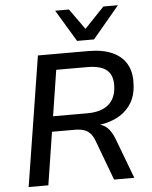

<svg xmlns="http://www.w3.org/2000/svg" viewBox="-61 -988 822 1039"><g transform="rotate(-5 350.0 -469.0)"><path d="M52 0 164 -705H437Q516 -705 568 -681.5Q620 -658 645 -613.5Q670 -569 666 -505Q664 -440 633 -395Q602 -350 549.5 -326Q497 -302 431 -299V-306H446Q482 -303 505 -281Q528 -259 544 -217L626 0H516L435 -217Q425 -243 411 -258.5Q397 -274 376.5 -280.5Q356 -287 326 -287H204L159 0ZM217 -370H403Q478 -370 518 -403.5Q558 -437 561 -502Q564 -562 531 -590.5Q498 -619 423 -619H256ZM382 -765 278 -938H353L433 -826L540 -938H619L474 -765Z"/></g></svg>

Font: Nunito Sans 10pt SemiBold
Style: Italic
Weight: 600
Italic angle: -9°
Designer: Vernon Adams
Foundry: Vernon Adams
Version: Version 3.101;gftools[0.9.27]